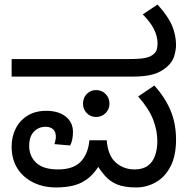

<svg xmlns="http://www.w3.org/2000/svg" viewBox="-20 -810 832 842"><path d="M226 12Q170 12 125.5 -10Q81 -32 56 -72Q31 -112 31 -167Q31 -211 49 -246.5Q67 -282 101 -303Q135 -324 183 -324Q236 -324 268 -299Q300 -274 300 -231Q300 -215 297 -199Q294 -183 287 -172L219 -178Q221 -186 223 -194.5Q225 -203 225 -210Q225 -232 213 -243Q201 -254 180 -254Q149 -254 128.5 -232.5Q108 -211 108 -170Q108 -125 139 -96Q170 -67 234 -67Q303 -67 335 -102Q367 -137 372 -195H448Q453 -128 487.5 -97.5Q522 -67 570 -67Q606 -67 628 -83Q650 -99 660 -127.5Q670 -156 670 -191Q670 -237 652 -284.5Q634 -332 586 -387L657 -435Q703 -384 727.5 -326.5Q752 -269 752 -198Q752 -126 727.5 -79.5Q703 -33 663 -10.5Q623 12 577 12Q526 12 494 -1Q462 -14 440 -39.5Q418 -65 396 -101L427 -105Q401 -57 371.5 -32Q342 -7 306.5 2.5Q271 12 226 12ZM401 -297Q377 -297 360.5 -314Q344 -331 344 -355Q344 -381 360.5 -398Q377 -415 401 -415Q426 -415 443 -398Q460 -381 460 -355Q460 -331 443 -314Q426 -297 401 -297ZM31 -474V-551H541Q595 -551 617 -556Q639 -561 649 -569Q663 -579 667 -591.5Q671 -604 671 -618Q671 -651 655 -682.5Q639 -714 606 -747L671 -790Q718 -738 735 -696.5Q752 -655 752 -612Q752 -593 744.5 -565.5Q737 -538 711 -516Q686 -494 651.5 -484Q617 -474 559 -474Z"/></svg>

Font: kannada15
Style: Book
Weight: 400
Designer: Jelle Bosma - Monotype Design Team
Foundry: Monotype Imaging Inc.
Version: Version 2.003